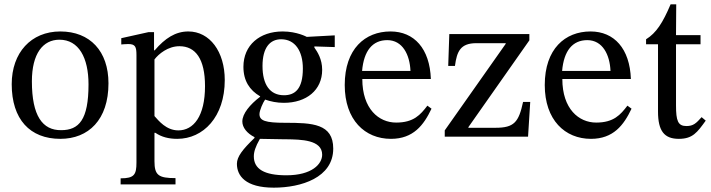

<svg xmlns="http://www.w3.org/2000/svg" viewBox="-20 -630 3276 885"><path d="M258 -485C123 -485 34 -387 34 -242C34 -80 118 10 258 10C388 10 480 -78 480 -246C480 -394 395 -485 258 -485ZM254 -447C343 -447 388 -364 388 -241C388 -78 344 -30 262 -30C176 -29 127 -96 127 -255C127 -383 178 -447 254 -447Z M690 -482H665L539 -454V-425C539 -425 558 -427 571 -427C604 -427 609 -414 609 -376V119C609 175 599 192 536 192V220H789V191C711 191 692 178 692 113V-18H696C725 2 759 10 797 10C917 10 1016 -91 1016 -261C1016 -392 947 -485 848 -485C789 -485 741 -454 693 -398H690ZM692 -356C711 -381 754 -417 807 -417C881 -417 925 -359 925 -233C925 -94 872 -29 802 -29C746 -29 711 -74 692 -95Z M1179 -184C1132 -148 1097 -106 1097 -70C1097 -42 1119 -15 1153 2V6C1099 58 1072 92 1072 125C1072 180 1111 235 1242 235C1368 235 1516 189 1516 55C1516 -60 1420 -64 1294 -64C1202 -64 1176 -74 1176 -104C1176 -121 1192 -157 1202 -171C1228 -162 1256 -156 1288 -156C1393 -156 1465 -215 1465 -308C1465 -358 1443 -391 1429 -411V-416L1523 -413V-467L1394 -460C1394 -460 1349 -485 1283 -485C1177 -485 1102 -422 1102 -322C1102 -257 1131 -214 1179 -186ZM1178 10C1192 10 1211 11 1291 12C1294 12 1297 12 1300 12C1367 13 1465 14 1465 83C1465 126 1418 178 1300 178C1198 178 1150 149 1150 91C1150 70 1157 47 1178 10ZM1276 -449C1340 -449 1376 -395 1376 -314C1376 -219 1339 -191 1289 -191C1224 -191 1190 -240 1190 -326C1190 -410 1224 -449 1276 -449Z M1950 -143C1918 -101 1887 -65 1806 -65C1726 -65 1650 -128 1650 -266H1966C1961 -406 1889 -485 1780 -485C1663 -485 1569 -405 1569 -238C1569 -77 1662 10 1782 10C1885 10 1933 -53 1969 -129ZM1649 -303C1657 -396 1697 -445 1765 -445C1836 -445 1869 -377 1872 -303Z M2424 -160H2391C2371 -67 2350 -41 2264 -41H2139V-44L2420 -444V-473H2051L2046 -326H2077C2086 -393 2102 -431 2176 -431H2311V-428L2030 -29V0H2414Z M2872 -143C2840 -101 2809 -65 2728 -65C2648 -65 2572 -128 2572 -266H2888C2883 -406 2811 -485 2702 -485C2585 -485 2491 -405 2491 -238C2491 -77 2584 10 2704 10C2807 10 2855 -53 2891 -129ZM2571 -303C2579 -396 2619 -445 2687 -445C2758 -445 2791 -377 2794 -303Z M3214 -90C3189 -62 3176 -49 3144 -49C3105 -49 3096 -73 3096 -144V-426H3209V-468H3096L3097 -610H3071C3035 -525 3005 -478 2958 -449V-426H3013V-116C3013 -26 3042 10 3109 10C3173 10 3194 -20 3233 -74Z"/></svg>

Font: mjx-stx-n
Style: Regular
Weight: 500
Version: 1.0.0